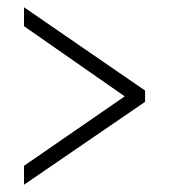

<svg xmlns="http://www.w3.org/2000/svg" viewBox="-20 -622 465 528"><path d="M46 -114 379 -342V-373L46 -602V-550L323 -357L46 -166Z"/></svg>

Font: Noto Serif Thai ExtraCondensed Light
Style: Regular
Weight: 300
Width: 2
Designer: Monotype Design Team
Foundry: Monotype Imaging Inc.
Version: Version 2.002